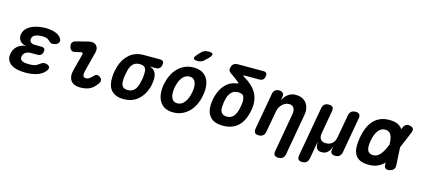

<svg xmlns="http://www.w3.org/2000/svg" viewBox="-71 -1414 4941 2247"><g transform="rotate(15 2400.0 -290.5)"><path d="M518 -481Q527 -466 525.5 -451Q524 -436 514 -425Q504 -414 486 -407Q468 -400 444 -400Q434 -400 427 -403.5Q420 -407 413.5 -412.5Q407 -418 400.5 -424Q394 -430 385 -436Q377 -444 364 -447.5Q351 -451 332 -453Q319 -454 306.5 -454Q294 -454 281 -453Q243 -450 218.5 -435.5Q194 -421 189 -393Q184 -366 202.5 -350Q221 -334 258 -334H331Q358 -334 368.5 -321.5Q379 -309 374 -282Q369 -256 354 -243.5Q339 -231 312 -231H234Q194 -231 168 -213Q142 -195 137 -165Q131 -134 151 -118Q171 -102 211 -99Q228 -98 244.5 -98Q261 -98 278 -99Q300 -101 317 -106Q334 -111 346 -121Q356 -126 364.5 -133Q373 -140 381 -145Q389 -150 397.5 -153.5Q406 -157 416 -157Q440 -157 455.5 -150Q471 -143 477.5 -132Q484 -121 481 -106.5Q478 -92 463 -75Q433 -37 380 -16.5Q327 4 259 7Q243 8 226 8Q209 8 193 7Q144 5 105.5 -7.5Q67 -20 41.5 -42Q16 -64 6 -94Q-4 -124 3 -162Q13 -220 56.5 -256.5Q100 -293 162 -296Q110 -299 82.5 -332.5Q55 -366 63 -413Q69 -446 88.5 -471.5Q108 -497 139 -515Q170 -533 211 -543.5Q252 -554 300 -557Q312 -558 324.5 -558Q337 -558 350 -557Q413 -553 456 -534Q499 -515 518 -481Z M729 -376Q701 -369 683.5 -382Q666 -395 660 -424Q653 -452 664 -471.5Q675 -491 704 -498L851 -535Q881 -542 904.5 -537.5Q928 -533 942.5 -518.5Q957 -504 962 -481.5Q967 -459 960 -432L901 -203Q894 -175 893 -157Q892 -139 896.5 -129Q901 -119 909.5 -115.5Q918 -112 929 -112Q952 -112 971 -125Q990 -138 1011 -161Q1030 -182 1049 -182.5Q1068 -183 1087 -167Q1107 -150 1107.5 -130.5Q1108 -111 1092 -90Q1072 -63 1051.5 -43.5Q1031 -24 1007.5 -12.5Q984 -1 954.5 4.5Q925 10 889 10Q852 10 823.5 -1.5Q795 -13 778.5 -36Q762 -59 758 -91.5Q754 -124 765 -167L818 -368Q822 -381 816 -388Q810 -395 798 -392Z M1689 -438H1614Q1665 -427 1686 -388Q1707 -349 1702 -291Q1700 -270 1697 -249Q1694 -228 1688 -207Q1660 -110 1591.5 -50Q1523 10 1417 10Q1364 10 1326 -5.5Q1288 -21 1264.5 -49.5Q1241 -78 1231.5 -118.5Q1222 -159 1225 -207Q1226 -239 1231.5 -270Q1237 -301 1246 -333Q1275 -431 1343 -490.5Q1411 -550 1517 -550H1710Q1738 -550 1749 -536.5Q1760 -523 1755 -494Q1750 -466 1734 -452Q1718 -438 1689 -438ZM1438 -105Q1463 -105 1481 -112Q1499 -119 1513.5 -132Q1528 -145 1538 -164Q1548 -183 1556 -207Q1564 -239 1570 -270Q1576 -301 1577 -333Q1581 -389 1562.5 -412Q1544 -435 1496 -435Q1449 -435 1420.5 -408.5Q1392 -382 1378 -333Q1370 -301 1364 -270Q1358 -239 1357 -207Q1354 -158 1372.5 -131.5Q1391 -105 1438 -105Z M2018 10Q1957 10 1916 -12.5Q1875 -35 1852.5 -74Q1830 -113 1824.5 -165Q1819 -217 1829 -275Q1840 -334 1863.5 -385.5Q1887 -437 1923.5 -476Q1960 -515 2009 -537.5Q2058 -560 2119 -560Q2180 -560 2221 -537.5Q2262 -515 2285 -476.5Q2308 -438 2313 -386Q2318 -334 2307 -275Q2297 -217 2273.5 -165Q2250 -113 2213 -74Q2176 -35 2127.5 -12.5Q2079 10 2018 10ZM2038 -105Q2065 -105 2088 -118Q2111 -131 2128 -154.5Q2145 -178 2157 -209Q2169 -240 2175 -275Q2182 -311 2181 -342Q2180 -373 2171.5 -396Q2163 -419 2144.5 -432Q2126 -445 2099 -445Q2071 -445 2048.5 -432Q2026 -419 2008.5 -395.5Q1991 -372 1979.5 -341Q1968 -310 1961 -275Q1955 -240 1956 -209Q1957 -178 1966 -154.5Q1975 -131 1993 -118Q2011 -105 2038 -105ZM2222 -679Q2205 -661 2185 -653Q2165 -645 2142 -645Q2097 -645 2091 -662.5Q2085 -680 2119 -716L2149 -749Q2170 -771 2190.5 -778Q2211 -785 2238 -785Q2284 -785 2289 -767.5Q2294 -750 2259 -715Z M2719 -604Q2772 -573 2811 -536.5Q2850 -500 2873 -457.5Q2896 -415 2902.5 -365.5Q2909 -316 2899 -258Q2874 -119 2803.5 -54Q2733 11 2618 10Q2514 9 2465.5 -46Q2417 -101 2422 -198Q2424 -223 2429 -253Q2434 -283 2442 -308Q2455 -351 2475.5 -386Q2496 -421 2522.5 -448Q2549 -475 2583 -491Q2617 -507 2656 -511Q2668 -513 2670 -516Q2672 -519 2664 -526Q2641 -546 2612.5 -567Q2584 -588 2549 -612Q2537 -620 2531.5 -633Q2526 -646 2529 -662Q2534 -697 2554 -713.5Q2574 -730 2609 -730H2915Q2941 -730 2952 -717Q2963 -704 2958 -677Q2954 -650 2938 -636.5Q2922 -623 2895 -623H2728Q2704 -623 2702 -619Q2700 -615 2719 -604ZM2765 -380Q2758 -402 2735.5 -408.5Q2713 -415 2693 -415Q2647 -415 2618 -387.5Q2589 -360 2574 -312Q2567 -286 2562.5 -260Q2558 -234 2557 -209Q2554 -159 2573 -132Q2592 -105 2639 -105Q2689 -105 2720 -140Q2751 -175 2766 -258Q2770 -277 2772 -293Q2774 -309 2774.5 -323.5Q2775 -338 2772.5 -351.5Q2770 -365 2765 -380Z M3180 -315 3133 -56Q3128 -23 3108.5 -6.5Q3089 10 3056 10Q3022 10 3009 -6.5Q2996 -23 3001 -56L3079 -495Q3085 -528 3103.5 -544Q3122 -560 3153 -560Q3183 -560 3198.5 -544Q3214 -528 3208 -495L3200 -452Q3225 -503 3264 -531.5Q3303 -560 3353 -560Q3399 -560 3432 -544.5Q3465 -529 3485 -502.5Q3505 -476 3512.5 -439Q3520 -402 3512 -359L3424 138Q3417 172 3398.5 188Q3380 204 3346 204Q3313 204 3299 188Q3285 172 3291 138L3374 -331Q3378 -350 3376.5 -369Q3375 -388 3367 -403Q3359 -418 3345 -427Q3331 -436 3308 -436Q3284 -436 3262.5 -426Q3241 -416 3223.5 -398.5Q3206 -381 3195 -359.5Q3184 -338 3180 -315Z M3628 180Q3595 180 3581.5 163.5Q3568 147 3574 114L3680 -484Q3686 -517 3705 -533.5Q3724 -550 3757.5 -550Q3791 -550 3804.5 -533.5Q3818 -517 3812 -484L3763 -207Q3754 -158 3774 -131Q3794 -104 3840 -104Q3886 -104 3916 -131Q3946 -158 3954 -207L4004 -484Q4010 -517 4029 -533.5Q4048 -550 4081.5 -550Q4115 -550 4128.5 -533.5Q4142 -517 4136 -484L4060 -56Q4054 -23 4035 -6.5Q4016 10 3982.5 10Q3949 10 3936 -6.5Q3923 -23 3928 -56L3934 -85Q3936 -95 3935 -95Q3935 -95 3935 -95Q3934 -95 3931 -85Q3915 -40 3889.5 -15Q3864 10 3819 10Q3774 10 3758.5 -15Q3743 -40 3744 -85Q3744 -95 3743.5 -95Q3743 -95 3741 -85L3706 114Q3700 147 3681 163.5Q3662 180 3628 180Z M4703 -68Q4704 -36 4689 -18Q4674 0 4642 7Q4610 14 4593.5 2.5Q4577 -9 4575 -41L4574 -67L4573 -66Q4539 -30 4494.5 -10Q4450 10 4388 10Q4322 10 4281 -10Q4240 -30 4220 -66.5Q4200 -103 4198 -154.5Q4196 -206 4207 -270Q4218 -334 4239.5 -387Q4261 -440 4295 -478.5Q4329 -517 4377 -538.5Q4425 -560 4489 -560Q4551 -560 4589 -542.5Q4627 -525 4649 -493Q4649 -492 4650 -491L4657 -509Q4670 -541 4690.5 -552.5Q4711 -564 4740 -557Q4770 -550 4779 -532Q4788 -514 4775 -482L4691 -283ZM4564 -283Q4563 -319 4558 -347Q4553 -378 4542 -398Q4531 -418 4513 -428Q4495 -438 4467 -438Q4444 -438 4423.5 -426Q4403 -414 4386.5 -392.5Q4370 -371 4357.5 -339.5Q4345 -308 4339 -270Q4332 -232 4332 -202.5Q4332 -173 4340 -153Q4348 -133 4365.5 -122.5Q4383 -112 4410 -112Q4437 -112 4459 -124.5Q4481 -137 4499.5 -160.5Q4518 -184 4534 -216Q4550 -247 4564 -283Z"/></g></svg>

Font: Maple Mono
Style: Bold Italic
Weight: 700
Italic angle: -10°
Monospace: yes
Designer: subframe7536
Version: Version 7.000